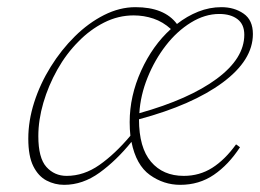

<svg xmlns="http://www.w3.org/2000/svg" viewBox="-20 -503 726 536"><path d="M87 -123Q87 -62 109.5 -37Q132 -12 166 -12Q214 -12 257.5 -42.5Q301 -73 344 -124Q343 -133 342.5 -142.5Q342 -152 342 -162Q342 -235 374 -305.5Q406 -376 457 -422Q435 -442 408.5 -451Q382 -460 353 -460Q310 -460 270.5 -440Q231 -420 199 -387Q165 -353 140 -308.5Q115 -264 101 -216Q87 -168 87 -123ZM592 -464Q552 -464 513 -440Q474 -416 443 -376Q412 -336 392 -286.5Q372 -237 369 -187Q508 -226 585 -283Q662 -340 662 -406Q662 -435 643 -449.5Q624 -464 592 -464ZM483 13Q437 13 398.5 -14.5Q360 -42 347 -107Q305 -55 258 -21Q211 13 159 13Q133 13 110 1Q87 -11 73 -39Q59 -67 59 -116Q59 -166 75.5 -217.5Q92 -269 121.5 -316.5Q151 -364 189 -401.5Q227 -439 270.5 -461Q314 -483 358 -483Q439 -483 474 -436Q502 -458 533.5 -470.5Q565 -483 598 -483Q634 -483 660 -465Q686 -447 686 -408Q686 -335 601.5 -272.5Q517 -210 368 -170Q368 -91 401.5 -51.5Q435 -12 493 -12Q537 -12 572.5 -34.5Q608 -57 639 -100L650 -92Q618 -43 577 -15Q536 13 483 13Z"/></svg>

Font: Source Serif Pro ExtraLight
Style: Italic
Weight: 200
Italic angle: -12°
Designer: Frank Grießhammer
Foundry: Adobe Systems Incorporated
Version: Version 3.001;hotconv 1.0.111;makeotfexe 2.5.65597